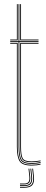

<svg xmlns="http://www.w3.org/2000/svg" viewBox="-20 -790 220 922"><path d="M132 -3Q90.5 -3 79.8 -21.6Q69 -40.2 69 -85V-588H29V-592H69V-770H73V-592H165V-588H73V-85Q73 -41.5 83 -24.2Q93 -7 132 -7Q142 -7 153.5 -8.2Q165 -9.5 175 -11.8V-7.8Q164.8 -5.2 153.2 -4.1Q141.8 -3 132 -3ZM132 5Q87 5 74 -16Q61 -37 61 -85V-580H29V-584H65V-85Q65 -39 76.9 -19Q88.8 1 132 1Q142.5 1 154.1 -0.2Q165.8 -1.5 175 -4V0Q157 5 132 5ZM132 -11Q94 -11 85.5 -27.8Q77 -44.5 77 -85.2V-584H165V-580H81V-85.2Q81 -45.8 88.8 -30.4Q96.5 -15 132 -15Q141.2 -15 152.4 -16.1Q163.5 -17.2 175 -19.5V-15.5Q165 -13.5 153.5 -12.2Q142 -11 132 -11ZM29 -596V-600H61V-770H65V-596ZM77 -596V-770H81V-600H165V-596ZM134.8 20H138.8L142.8 56.8Q146 86.2 135.1 98.9Q124.2 111.5 96 111.5H76V107.5H96Q122 107.5 131.9 95.8Q141.8 84 138.8 56.8ZM116.8 20H120.8L124.8 56.8Q127 77.5 120.4 86.5Q113.8 95.5 96 95.5H76V91.5H96Q111.5 91.5 117.1 83.5Q122.8 75.5 120.8 56.8ZM125.8 20H129.8L133.8 56.8Q136.5 81.8 127.8 92.6Q119 103.5 96 103.5H76V99.5H96Q116.8 99.5 124.5 89.6Q132.2 79.8 129.8 56.8Z"/></svg>

Font: Big Shoulders Inline Display SC Thin
Style: Regular
Weight: 100
Designer: Patric King
Foundry: XO Type Co
Version: Version 2.002